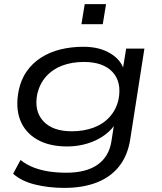

<svg xmlns="http://www.w3.org/2000/svg" viewBox="-20 -727 789 936"><path d="M293 189Q217 189 150.5 172.5Q84 156 44 120L80 53Q109 76 144 89.5Q179 103 219 109Q259 115 303 115Q400 115 455.5 76Q511 37 523 -37L538 -134L549 -135Q529 -97 491.5 -69.5Q454 -42 406.5 -27.5Q359 -13 308 -13Q219 -13 160 -47.5Q101 -82 78 -143Q55 -204 71 -285Q82 -339 110 -379Q138 -419 180 -446Q222 -473 274.5 -486Q327 -499 387 -499Q466 -499 520 -465.5Q574 -432 586 -379H577L595 -490H684L615 -49Q603 30 561.5 83Q520 136 452 162.5Q384 189 293 189ZM330 -87Q388 -87 435.5 -104.5Q483 -122 515 -157.5Q547 -193 558 -243Q574 -327 528.5 -376Q483 -425 389 -425Q331 -425 284 -407.5Q237 -390 205.5 -355Q174 -320 162 -270Q145 -187 190.5 -137Q236 -87 330 -87ZM377 -609 393 -707H497L481 -609Z"/></svg>

Font: Nunito Sans 10pt Expanded
Style: Italic
Weight: 400
Width: 7
Italic angle: -9°
Designer: Vernon Adams
Foundry: Vernon Adams
Version: Version 3.101;gftools[0.9.27]